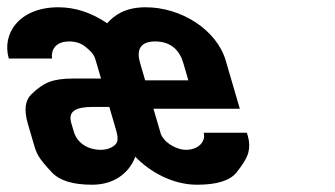

<svg xmlns="http://www.w3.org/2000/svg" viewBox="-111 -502 920 528"><path d="M183.6 -438C140.8 -467.3 96.1 -482 49.5 -482C-57.9 -482 -106.8 -409.5 -86.8 -341H31.9C29.3 -364.2 40.8 -388 79.5 -388C97 -388 111.7 -383.2 123.7 -373.5C147.9 -354 148.7 -347.8 154.5 -328L166.8 -286H89.3C61.8 -286 40 -282.8 23.9 -276.5C7.9 -270.2 -8.6 -258.7 -25.4 -242C-42.2 -225.3 -45.2 -198.7 -34.5 -162L-19 -109C-9.9 -77.9 -7 -69.3 31.6 -28C52.8 -5.3 89.6 6 142.1 6C212.7 6 248.7 -36.4 260.9 -71C303.1 -27.5 365.7 6 430.9 6C485.1 6 521.2 -5.2 539.2 -27.5C557.3 -49.8 568.2 -68.2 571.9 -82.5C575.6 -96.8 575.2 -111.7 570.8 -127L567.8 -137H449.1C455.6 -114.6 436.4 -90 400.3 -90C372.8 -90 337.7 -111.6 330.6 -136L311 -203H548.5L509.9 -335C485 -420.4 387.1 -482 289.5 -482C233.6 -482 203.9 -460.6 183.6 -438ZM144.6 -208H189.6L208.3 -144C212.4 -130 213.4 -119.5 211.2 -112.5C207.9 -101.3 189.3 -90 166.6 -90C129.9 -90 101 -109.1 92 -140L84.9 -164C75.8 -195.3 95.9 -208 144.6 -208ZM315.7 -388C359.3 -388 382.9 -363.4 393 -329L407 -281H288.2L274.2 -329C265.5 -358.8 269.1 -388 315.7 -388Z"/></svg>

Font: Din Kursivschrift
Style: BreitLeft
Weight: 400
Version: Version 1.089